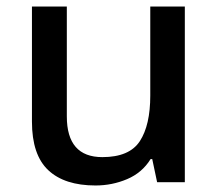

<svg xmlns="http://www.w3.org/2000/svg" viewBox="-20 -652 670 589"><path d="M547 -632V-93H462L447 -164H442Q416 -122 370 -102.5Q324 -83 273 -83Q178 -83 128 -130Q78 -177 78 -279V-632H185V-295Q185 -170 294 -170Q377 -170 409 -219Q441 -268 441 -359V-632Z"/></svg>

Font: Noto Sans Telugu UI Medium
Style: Regular
Weight: 500
Designer: Jelle Bosma - Monotype Design Team
Foundry: Monotype Imaging Inc.
Version: Version 2.005; ttfautohint (v1.8.4.7-5d5b)